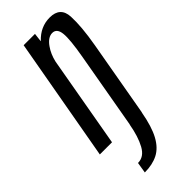

<svg xmlns="http://www.w3.org/2000/svg" viewBox="-291 -638 875 875"><g transform="rotate(-45 147.0 -200.0)"><path d="M58 203 66.5 150.5Q106 150.5 129 108.2Q152 66 163.5 0H164L229 -369Q246.5 -467 242.2 -506Q238 -545 209 -545Q181.5 -545 157.5 -511Q136.5 -481.5 127.5 -442L49.5 0H-29L77.5 -597.5H150.5L145.5 -555.5Q146 -555.5 146.5 -556Q191 -603 250.5 -603Q318.5 -603 321.8 -537.2Q325 -471.5 307 -368.5L242 0H241.5Q227.5 78 203.5 122.2Q179.5 166.5 143.5 184.8Q107.5 203 58 203Z"/></g></svg>

Font: Anybody Condensed Regular
Style: Italic
Weight: 400
Width: 3
Italic angle: -10°
Designer: Tyler Finck
Foundry: Etcetera Type Company
Version: Version 1.010; ttfautohint (v1.8.3) -l 8 -r 50 -G 200 -x 14 